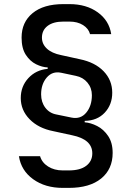

<svg xmlns="http://www.w3.org/2000/svg" viewBox="-20 -760 640 934"><path d="M285 154Q200 154 141.5 112Q83 70 72 0H175Q184 31 214 50Q244 69 285 69H315Q370 69 399.5 46.5Q429 24 429 -14Q429 -82 331 -102L239 -122Q167 -136 124 -180Q81 -224 81 -283Q81 -340 118 -380Q155 -420 212 -425V-432Q185 -433 155.5 -447.5Q126 -462 105.5 -493.5Q85 -525 85 -577Q85 -652 138.5 -696Q192 -740 288 -740H318Q400 -740 455.5 -700Q511 -660 521 -594H418Q411 -621 384 -638Q357 -655 318 -655H288Q239 -655 211.5 -634Q184 -613 184 -577Q184 -546 208 -523.5Q232 -501 277 -492L368 -472Q442 -457 484 -413.5Q526 -370 526 -309Q526 -251 489.5 -212Q453 -173 392 -172V-165Q421 -163 452.5 -147Q484 -131 506 -98.5Q528 -66 528 -16Q528 63 472 108.5Q416 154 315 154ZM328 -188Q372 -179 399.5 -212Q427 -245 427 -297Q427 -332 405.5 -358Q384 -384 349 -391L278 -406Q235 -415 207.5 -383Q180 -351 180 -301Q180 -263 200.5 -236Q221 -209 255 -203Z"/></svg>

Font: Tiny Medium
Style: Regular
Weight: 500
Monospace: yes
Designer: Philipp Nurullin, Konstantin Bulenkov
Foundry: JetBrains
Version: Version 2.251; ttfautohint (v1.8.4.7-5d5b)